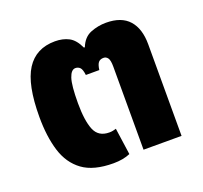

<svg xmlns="http://www.w3.org/2000/svg" viewBox="-99 -640 808 764"><g transform="rotate(-20 305.0 -258.0)"><path d="M259 10Q175 10 128.5 -24Q82 -58 63 -119.5Q44 -181 44 -264Q44 -401 84 -463.5Q124 -526 205 -526Q238 -526 263 -513Q288 -500 305 -463H309Q324 -501 355.5 -513.5Q387 -526 421 -526Q486 -526 518 -490Q550 -454 550 -388V0H389V-352Q389 -379 382 -388.5Q375 -398 364 -398Q350 -398 342.5 -389.5Q335 -381 332 -358H275Q272 -383 264 -390.5Q256 -398 245 -398Q227 -398 217 -368Q207 -338 207 -263Q207 -189 223 -150Q239 -111 285 -111Q293 -111 300.5 -112.5Q308 -114 314 -116L330 -3Q300 10 259 10Z"/></g></svg>

Font: Noto Sans Thai UI SemCond ExtBd
Style: Regular
Weight: 800
Width: 4
Designer: Monotype Design Team
Foundry: Monotype Imaging Inc.
Version: Version 2.000